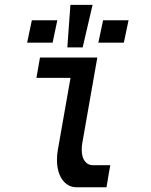

<svg xmlns="http://www.w3.org/2000/svg" viewBox="-20 -794 640 814"><path d="M221.5 -116.5Q221.5 -138.5 226 -163L279 -464H134.5L149.5 -550H392.5L329 -188Q326.5 -175 326.5 -159Q326.5 -127 340 -110.2Q353.5 -93.5 373.5 -93.5H447.5L440.5 -54L431.5 0H305Q280.5 0 261.8 -14Q243 -28 232.2 -54.2Q221.5 -80.5 221.5 -116.5ZM417 -708H525L505 -613H397ZM115 -708H223L203 -613H95ZM372.5 -773.5 330.5 -593H265.5L278.5 -773.5Z"/></svg>

Font: JuliaMono SemiBold
Style: Italic
Weight: 600
Italic angle: -9°
Monospace: yes
Designer: cormullion
Foundry: corm
Version: Version 0.056; ttfautohint (v1.8.4)